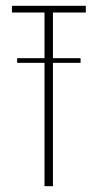

<svg xmlns="http://www.w3.org/2000/svg" viewBox="-20 -640 336 660"><path d="M133 -597H21V-620H275V-597H162V0H133ZM39 -424V-440H257V-424Z"/></svg>

Font: Smooch Sans Thin ExtraLight
Style: Regular
Weight: 250
Version: Version 1.010